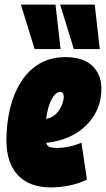

<svg xmlns="http://www.w3.org/2000/svg" viewBox="-20 -807 462 837"><path d="M359 -24Q322 -6 280.5 2Q239 10 202 10Q108 10 58 -43.5Q8 -97 8 -195Q8 -267 23.5 -332.5Q39 -398 71 -449Q103 -500 151.5 -529Q200 -558 265 -558Q343 -558 382.5 -520Q422 -482 422 -421Q422 -337 370.5 -276.5Q319 -216 235 -194Q207 -187 181 -184Q187 -168 199.5 -165Q212 -162 231 -162Q250 -162 277 -167Q304 -172 335 -185ZM242 -406Q223 -406 206 -376Q189 -346 181 -289Q191 -291 197 -293Q226 -305 241.5 -332.5Q257 -360 258 -384Q258 -406 242 -406ZM131 -593 71 -787H222L244 -593ZM302 -593 242 -787H393L415 -593Z"/></svg>

Font: Georama Condensed Black
Style: Italic
Weight: 900
Width: 3
Italic angle: -9°
Designer: Jean-Baptiste Levee
Foundry: Production Type
Version: Version 1.000